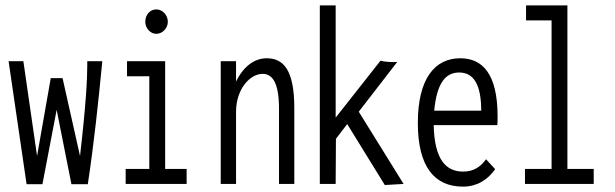

<svg xmlns="http://www.w3.org/2000/svg" viewBox="-20 -685 2290 715"><path d="M79 1H138L191 -276L246 1H307C330 -151 346 -302 361 -457H305V-442C305 -390 300 -295 278 -104L213 -394H169L118 -104L67 -457H12Z M562 -559C585 -559 605 -580 605 -604C605 -629 585 -650 562 -650C539 -650 521 -630 521 -604C521 -580 540 -559 562 -559ZM448 0H675V-56H595V-457H453V-401H536V-56H448Z M802 0H859V-268C859 -355 912 -410 958 -410C995 -410 1019 -376 1019 -280V0H1076V-282C1076 -426 1035 -468 973 -468C927 -468 886 -437 859 -381V-457H802Z M1413 4 1483 0 1316 -269 1459 -454H1440C1425 -454 1408 -456 1397 -459L1230 -247V-665H1171V0H1230L1231 -168L1273 -223Z M1704 10C1755 10 1795 -14 1824 -55L1790 -92C1769 -63 1743 -46 1705 -46C1640 -46 1598 -91 1595 -219H1832C1833 -230 1833 -239 1833 -251C1833 -410 1777 -468 1694 -468C1599 -468 1536 -392 1536 -227C1536 -64 1598 10 1704 10ZM1597 -273C1607 -379 1641 -415 1690 -415C1745 -415 1772 -368 1772 -273Z M1935 0H2191V-56H2093V-665H1939V-609H2034V-56H1935Z"/></svg>

Font: Inconsolata Condensed Thin
Style: Regular
Weight: 100
Width: 3
Monospace: yes
Designer: Raph Levien, Cyreal, Brenton Simpson
Foundry: Raph Levien, Cyreal, Google
Version: Version 3.100